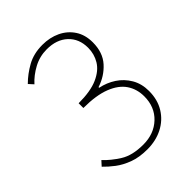

<svg xmlns="http://www.w3.org/2000/svg" viewBox="-194 -750 860 860"><g transform="rotate(-45 236.0 -320.0)"><path d="M230 12Q179 12 141.5 -2Q104 -16 77 -36.5Q50 -57 30 -78L50 -100Q79 -69 121 -42.5Q163 -16 232 -16Q300 -16 344 -57.5Q388 -99 388 -166Q388 -212 364.5 -247Q341 -282 290 -302Q239 -322 158 -322V-352Q234 -352 279 -372Q324 -392 344 -425Q364 -458 364 -498Q364 -555 327 -589.5Q290 -624 228 -624Q183 -624 144 -603Q105 -582 78 -552L58 -574Q90 -606 131.5 -629Q173 -652 228 -652Q275 -652 313 -634Q351 -616 373.5 -582Q396 -548 396 -500Q396 -436 360.5 -396.5Q325 -357 272 -340V-336Q312 -328 345.5 -306Q379 -284 399.5 -249Q420 -214 420 -168Q420 -113 395 -72.5Q370 -32 327 -10Q284 12 230 12Z"/></g></svg>

Font: Assistant ExtraLight ExtraLight
Style: Regular
Weight: 250
Version: Version 3.000